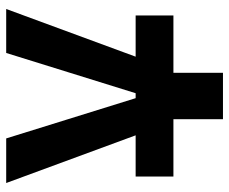

<svg xmlns="http://www.w3.org/2000/svg" viewBox="-80 -520 740 620"><g transform="rotate(-90 290.0 -210.0)"><path d="M30 -20V-142H163L9 -560H153L283 -142H299L429 -560H571L417 -142H550V-20H365V140H215V-20Z"/></g></svg>

Font: Tektur SemiBold
Style: Regular
Weight: 600
Designer: Adam Jagosz
Foundry: Adam Jagosz
Version: Version 1.005;gftools[0.9.30]